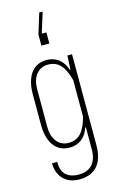

<svg xmlns="http://www.w3.org/2000/svg" viewBox="-142 -845 664 1074"><g transform="rotate(-15 189.5 -308.0)"><path d="M180 172Q120 172 86.5 137Q53 102 53 45H83Q83 99 110 122Q137 145 181 145Q218 145 241.5 130.5Q265 116 276.5 90Q288 64 288 29V-100H284Q271 -59 242 -36.5Q213 -14 172 -14Q131 -14 103.5 -35Q76 -56 62.5 -93Q49 -130 49 -177V-358Q49 -405 62.5 -442Q76 -479 103.5 -500Q131 -521 172 -521Q213 -521 242 -498.5Q271 -476 284 -435H288L292 -515H319V9Q319 67 301.5 103Q284 139 252.5 155.5Q221 172 180 172ZM174 -41Q218 -41 245 -71Q272 -101 288 -162V-373Q272 -435 245 -464.5Q218 -494 174 -494Q147 -494 126 -481Q105 -468 92.5 -442Q80 -416 80 -375V-160Q80 -120 92.5 -93.5Q105 -67 126 -54Q147 -41 174 -41ZM166 -606V-670L202 -788H222L185 -670H212V-606Z"/></g></svg>

Font: Hubot Sans Condensed ExtraLight
Style: Regular
Weight: 200
Width: 3
Designer: Deni Anggara
Foundry: GitHub, Inc., Subsidiary of Microsoft Corporation
Version: Version 2.000